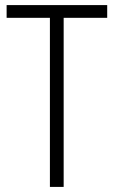

<svg xmlns="http://www.w3.org/2000/svg" viewBox="-20 -734 448 754"><path d="M230 0H176V-664H6V-714H401V-664H230Z"/></svg>

Font: Noto Sans Bengali Condensed Light
Style: Regular
Weight: 300
Width: 3
Designer: Jelle Bosma - Monotype Design Team
Foundry: Monotype Imaging Inc.
Version: Version 2.003